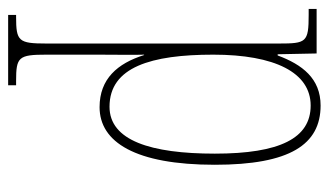

<svg xmlns="http://www.w3.org/2000/svg" viewBox="-192 -394 826 483"><g transform="rotate(90 221.5 -153.0)"><path d="M18 240H195V220H184C124 220 118 214 118 144V14C118 -34 119 -77 118 -102H119C140 -35 179 10 250 10C338 10 395 -80 395 -280C395 -469 344 -546 246 -546C178 -546 143 -500 120 -438H117L115 -536H3V-516H18C87 -516 90 -510 90 -441V144C90 214 84 220 23 220H18ZM249 -15C149 -15 118 -120 118 -276C118 -431 163 -521 246 -521C328 -521 367 -444 367 -280C367 -119 334 -15 249 -15Z"/></g></svg>

Font: Noto Serif Hebrew ExtraCondensed Thin
Style: Regular
Weight: 100
Width: 2
Designer: Monotype Design Team
Foundry: Monotype Imaging Inc.
Version: Version 2.004